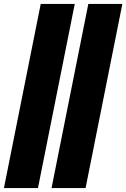

<svg xmlns="http://www.w3.org/2000/svg" viewBox="-42 -762 642 976"><path d="M-22 194 165 -742H338L151 194ZM220 194 407 -742H580L393 194Z"/></svg>

Font: Montserrat ExtraBold
Style: Italic
Weight: 800
Italic angle: -11.3°
Designer: Julieta Ulanovsky
Foundry: Julieta Ulanovsky
Version: Version 9.000; ttfautohint (v1.8.4.7-5d5b)